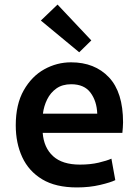

<svg xmlns="http://www.w3.org/2000/svg" viewBox="-20 -808 609 841"><path d="M317 13Q224 13 165 -22.5Q106 -58 77.5 -119.5Q49 -181 49 -259Q49 -351 84 -412.5Q119 -474 174 -504.5Q229 -535 291 -535Q395 -535 457 -469.5Q519 -404 519 -272Q519 -262 518 -249Q517 -236 516 -226H167Q172 -161 212.5 -124Q253 -87 330 -87Q376 -87 412 -95.5Q448 -104 468 -113L485 -19Q465 -9 418.5 2Q372 13 317 13ZM168 -310H406Q404 -365 376.5 -402Q349 -439 292 -439Q253 -439 227 -420.5Q201 -402 186.5 -372.5Q172 -343 168 -310ZM327 -579 159 -718 232 -788 380 -631Z"/></svg>

Font: Ubuntu Sans SemiBold
Style: Regular
Weight: 600
Designer: Dalton Maag Ltd
Foundry: Dalton Maag Ltd
Version: Version 1.006; ttfautohint (v1.8.4.7-5d5b)